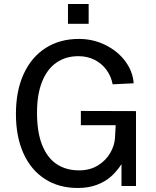

<svg xmlns="http://www.w3.org/2000/svg" viewBox="-20 -927 776 957"><path d="M59.4 -359Q59.4 -474.7 98.3 -559Q137.2 -643.2 208 -688.1Q278.8 -733 372.8 -733Q444.7 -733 506.2 -702.3Q567.7 -671.6 605.1 -620.8Q642.4 -569.9 646.2 -511.8L541.4 -506.8Q534.1 -546.6 510.8 -578.6Q487.5 -610.5 451.3 -628.8Q415.1 -647 370.9 -647Q307.7 -647 261.3 -614.9Q214.9 -582.8 189.7 -519.6Q164.5 -456.4 164.5 -365Q164.5 -266.9 190.6 -202.8Q216.8 -138.7 263.6 -108.2Q310.4 -77.8 373.9 -77.8Q428.6 -77.8 468.7 -102.8Q508.8 -127.9 530.1 -165.7Q551.4 -203.4 553.2 -240.8L556.6 -303H383.1V-374L657.9 -373.2V0H585.5V-108.8Q562.9 -74.1 534.5 -48.3Q506.1 -22.5 464.1 -6.2Q422 10 367.6 10Q273.3 10 203.7 -34.9Q134.1 -79.8 96.7 -163Q59.4 -246.3 59.4 -359ZM318.8 -907.1H421.9V-808.5H318.8Z"/></svg>

Font: Public Sans VF
Style: Regular
Weight: 400
Designer: Pablo Impallari, Rodrigo Fuenzalida (Modified by Dan O. Williams and USWDS)
Version: Version 1.003